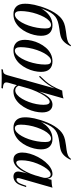

<svg xmlns="http://www.w3.org/2000/svg" viewBox="812 -1638 1007 2671"><g transform="rotate(90 1315.5 -302.5)"><path d="M32 -146Q32 -186 36 -213.5Q40 -241 47 -278Q56 -318 70.5 -365Q85 -412 105.5 -460.5Q126 -509 153.5 -554Q181 -599 215 -633Q239 -657 269.5 -675Q300 -693 347 -704Q384 -712 419 -716.5Q454 -721 484 -725Q530 -732 558.5 -743.5Q587 -755 610 -786L624 -782Q605 -744 586 -718Q567 -692 543 -673Q518 -654 493.5 -646Q469 -638 432 -632Q406 -628 382 -625Q358 -622 325 -615Q279 -606 245 -589.5Q211 -573 184.5 -543Q158 -513 135 -465Q112 -417 87 -345ZM327 -509Q298 -509 269.5 -483Q241 -457 217 -412.5Q193 -368 174 -313Q155 -258 144.5 -199Q134 -140 134 -87Q134 -45 146.5 -25.5Q159 -6 183 -6Q212 -6 240 -32Q268 -58 293 -102Q318 -146 336.5 -200.5Q355 -255 365.5 -314Q376 -373 376 -428Q376 -472 363.5 -490.5Q351 -509 327 -509ZM32 -146Q32 -189 44.5 -240.5Q57 -292 81.5 -343Q106 -394 142 -436Q178 -478 226 -503.5Q274 -529 333 -529Q400 -529 439 -489.5Q478 -450 478 -369Q478 -325 465.5 -273Q453 -221 428.5 -170Q404 -119 368 -77.5Q332 -36 284 -11Q236 14 177 14Q110 14 71 -26Q32 -66 32 -146Z M829 -509Q800 -509 772 -483Q744 -457 719.5 -412.5Q695 -368 676 -313Q657 -258 646.5 -199Q636 -140 636 -87Q636 -45 648.5 -25.5Q661 -6 685 -6Q714 -6 742 -32Q770 -58 795 -102Q820 -146 838.5 -200.5Q857 -255 867.5 -314Q878 -373 878 -428Q878 -472 866 -490.5Q854 -509 829 -509ZM534 -146Q534 -190 546 -242Q558 -294 583 -345Q608 -396 643.5 -437.5Q679 -479 727.5 -504Q776 -529 835 -529Q902 -529 941 -489.5Q980 -450 980 -369Q980 -325 968 -273Q956 -221 931 -170Q906 -119 870.5 -77.5Q835 -36 786.5 -11Q738 14 679 14Q612 14 573 -26Q534 -66 534 -146Z M1396 -490Q1372 -490 1342.5 -457Q1313 -424 1283 -368Q1253 -312 1226 -241Q1199 -170 1181 -94L1199 -200Q1239 -319 1276 -391Q1313 -463 1352 -496Q1391 -529 1434 -529Q1485 -529 1514.5 -492.5Q1544 -456 1544 -384Q1544 -338 1531.5 -284.5Q1519 -231 1494.5 -178.5Q1470 -126 1434 -82Q1398 -38 1352 -12Q1306 14 1249 14Q1219 14 1194.5 -2Q1170 -18 1160 -47L1168 -66Q1181 -36 1197.5 -23.5Q1214 -11 1236 -11Q1268 -11 1298 -36.5Q1328 -62 1353.5 -105Q1379 -148 1398.5 -200Q1418 -252 1428 -305Q1438 -358 1438 -404Q1438 -450 1427 -470Q1416 -490 1396 -490ZM1239 -664Q1269 -666 1297 -670Q1325 -674 1350 -683L1131 84Q1118 129 1141 144.5Q1164 160 1211 160L1205 181Q1184 180 1145 178.5Q1106 177 1063 177Q1029 177 994 178.5Q959 180 942 181L948 160Q984 160 1000 146.5Q1016 133 1026 98ZM1036 -355Q1074 -393 1107.5 -431Q1141 -469 1172.5 -521Q1204 -573 1236 -653L1239 -637Q1218 -568 1188 -516.5Q1158 -465 1122.5 -423Q1087 -381 1047 -342Z M1612 -146Q1612 -186 1616 -213.5Q1620 -241 1627 -278Q1636 -318 1650.5 -365Q1665 -412 1685.5 -460.5Q1706 -509 1733.5 -554Q1761 -599 1795 -633Q1819 -657 1849.5 -675Q1880 -693 1927 -704Q1964 -712 1999 -716.5Q2034 -721 2064 -725Q2110 -732 2138.5 -743.5Q2167 -755 2190 -786L2204 -782Q2185 -744 2166 -718Q2147 -692 2123 -673Q2098 -654 2073.5 -646Q2049 -638 2012 -632Q1986 -628 1962 -625Q1938 -622 1905 -615Q1859 -606 1825 -589.5Q1791 -573 1764.5 -543Q1738 -513 1715 -465Q1692 -417 1667 -345ZM1907 -509Q1878 -509 1849.5 -483Q1821 -457 1797 -412.5Q1773 -368 1754 -313Q1735 -258 1724.5 -199Q1714 -140 1714 -87Q1714 -45 1726.5 -25.5Q1739 -6 1763 -6Q1792 -6 1820 -32Q1848 -58 1873 -102Q1898 -146 1916.5 -200.5Q1935 -255 1945.5 -314Q1956 -373 1956 -428Q1956 -472 1943.5 -490.5Q1931 -509 1907 -509ZM1612 -146Q1612 -189 1624.5 -240.5Q1637 -292 1661.5 -343Q1686 -394 1722 -436Q1758 -478 1806 -503.5Q1854 -529 1913 -529Q1980 -529 2019 -489.5Q2058 -450 2058 -369Q2058 -325 2045.5 -273Q2033 -221 2008.5 -170Q1984 -119 1948 -77.5Q1912 -36 1864 -11Q1816 14 1757 14Q1690 14 1651 -26Q1612 -66 1612 -146Z M2242 -25Q2264 -25 2291 -51Q2318 -77 2346 -122.5Q2374 -168 2398 -228Q2422 -288 2438 -356L2420 -247Q2386 -152 2350.5 -94.5Q2315 -37 2278 -11.5Q2241 14 2202 14Q2152 14 2127 -19.5Q2102 -53 2102 -108Q2102 -158 2118.5 -215Q2135 -272 2164.5 -328Q2194 -384 2232 -429Q2270 -474 2314 -501.5Q2358 -529 2402 -529Q2436 -529 2454.5 -497.5Q2473 -466 2463 -406L2452 -400Q2459 -447 2446.5 -475.5Q2434 -504 2406 -504Q2382 -504 2355 -479.5Q2328 -455 2302.5 -412.5Q2277 -370 2255.5 -317Q2234 -264 2222 -207.5Q2210 -151 2210 -97Q2210 -57 2218.5 -41Q2227 -25 2242 -25ZM2481 -515Q2511 -516 2539 -519Q2567 -522 2591 -529L2464 -86Q2461 -75 2458.5 -61.5Q2456 -48 2459.5 -38Q2463 -28 2478 -28Q2496 -28 2514 -47.5Q2532 -67 2550 -122L2564 -163H2583L2558 -90Q2544 -49 2524 -27Q2504 -5 2481.5 4.5Q2459 14 2438 14Q2394 14 2376 -14Q2363 -36 2367.5 -67.5Q2372 -99 2381 -133Z"/></g></svg>

Font: Playfair Display Medium
Style: Italic
Weight: 500
Italic angle: -14°
Designer: Claus Eggers Sørensen
Foundry: Claus Eggers Sørensen
Version: Version 1.203